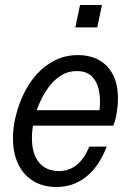

<svg xmlns="http://www.w3.org/2000/svg" viewBox="-20 -740 519 770"><path d="M206 10Q153 10 113.5 -14Q74 -38 53 -82Q32 -126 32 -186Q32 -229 43.5 -275.5Q55 -322 76 -365.5Q97 -409 128.5 -443.5Q160 -478 201 -498.5Q242 -519 292 -519Q342 -519 378 -498.5Q414 -478 433.5 -439.5Q453 -401 453 -346Q453 -317 448 -286.5Q443 -256 434 -236H91L104 -298H405L370 -246Q378 -278 380.5 -314.5Q383 -351 375.5 -383Q368 -415 347 -435Q326 -455 287 -455Q253 -455 225 -437.5Q197 -420 175.5 -391Q154 -362 138.5 -326.5Q123 -291 115.5 -254.5Q108 -218 108 -186Q108 -123 136.5 -88.5Q165 -54 217 -54Q257 -54 287.5 -78.5Q318 -103 338 -152H408Q377 -72 325.5 -31Q274 10 206 10ZM282 -630 301 -720H389L370 -630Z"/></svg>

Font: Instrument Sans SemiCondensed
Style: Italic
Weight: 400
Width: 4
Italic angle: -13°
Designer: Rodrigo Fuenzalida
Foundry: fragTYPE
Version: Version 1.000;gftools[0.9.28]